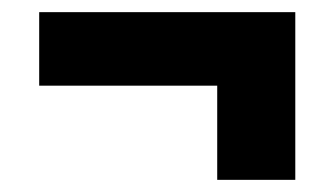

<svg xmlns="http://www.w3.org/2000/svg" viewBox="-20 -390 550 316"><path d="M466 -94H337.5V-325.5H466ZM44.5 -249V-370H466V-249Z"/></svg>

Font: Anek Gurmukhi Medium
Style: Bold
Weight: 700
Version: Version 1.003